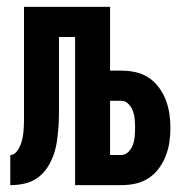

<svg xmlns="http://www.w3.org/2000/svg" viewBox="-20 -540 540 560"><path d="M10 0V-88Q20 -88 27 -96Q34 -104 38 -113Q42 -122 44.5 -132Q47 -142 48 -151.5Q49 -161 49.5 -171Q50 -181 50 -191V-520H301V-334H334Q355 -334 375.5 -329.5Q396 -325 413.5 -313.5Q431 -302 443.5 -285Q456 -268 463.5 -248.5Q471 -229 474 -208.5Q477 -188 477 -167Q477 -146 474 -125.5Q471 -105 463.5 -85.5Q456 -66 443.5 -49Q431 -32 413.5 -20.5Q396 -9 375.5 -4.5Q355 0 334 0H199V-432H152V-253Q152 -232 152 -211Q152 -190 150.5 -169.5Q149 -149 146 -128Q143 -107 136 -87.5Q129 -68 117.5 -50.5Q106 -33 89 -21Q72 -9 51.5 -4.5Q31 0 10 0ZM334 -88Q346 -88 355 -97.5Q364 -107 368 -118.5Q372 -130 373 -142.5Q374 -155 374 -167Q374 -179 373 -191.5Q372 -204 368 -215.5Q364 -227 355 -236.5Q346 -246 334 -246H301V-88Z"/></svg>

Font: Iosevka Curly
Style: Bold
Weight: 700
Monospace: yes
Designer: Belleve Invis
Foundry: Belleve Invis
Version: Version 22.1.2; ttfautohint (v1.8.4)